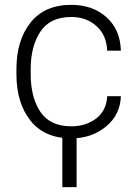

<svg xmlns="http://www.w3.org/2000/svg" viewBox="-20 -558 558 788"><path d="M272.9 -39.6Q332.5 -39.6 374.8 -71.8Q417 -104 419.9 -163.1H476.1Q473.6 -86.9 415 -38.6Q356.4 9.8 272.9 9.8Q163.1 9.8 105.2 -62.7Q47.4 -135.3 47.4 -253.9V-274.4Q47.4 -392.1 105.2 -465.1Q163.1 -538.1 272.5 -538.1Q360.4 -538.1 417 -487.3Q473.6 -436.5 476.1 -350.1H419.9Q417.5 -413.6 376 -450.9Q334.5 -488.3 272.5 -488.3Q185.5 -488.3 145.8 -428.2Q106 -368.2 106 -274.4V-253.9Q106 -158.2 145.8 -98.9Q185.5 -39.6 272.9 -39.6ZM294.4 210H235.8V-23.9H294.4Z"/></svg>

Font: Roboto Web
Style: Light
Weight: 300
Designer: Google
Version: Version 1.200310; 2013